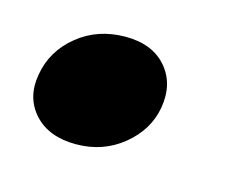

<svg xmlns="http://www.w3.org/2000/svg" viewBox="-43 -468 386 306"><g transform="rotate(15 149.5 -315.0)"><path d="M216.8 -314Q210 -275.4 177.2 -248.8Q144.5 -222.2 100.1 -222.2Q55.2 -222.2 31.2 -248.5Q7.3 -274.9 14.2 -314Q21 -354.5 54 -381.3Q86.9 -408.2 132.8 -408.2Q177.2 -408.2 200.4 -381.3Q223.6 -354.5 216.8 -314Z"/></g></svg>

Font: SVN-Poppins
Style: Bold Italic
Weight: 700
Italic angle: -10°
Designer: Ninad Kale (Devanagari), Jonny Pinhorn (Latin)
Foundry: Indian Type Foundry
Version: Version 3.002 2017